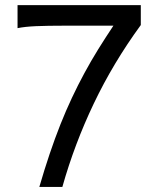

<svg xmlns="http://www.w3.org/2000/svg" viewBox="-20 -733 626 753"><path d="M134.3 0Q154.3 -68.8 174.8 -129.6Q195.3 -190.4 217 -245.1Q238.8 -299.8 262.2 -349.6Q285.6 -399.4 311.3 -446.8Q336.9 -494.1 365.2 -539.8Q393.6 -585.4 424.8 -632.3H234.4Q165.5 -632.3 121.1 -630.4Q76.7 -628.4 48.8 -622.6V-712.9H532.2V-634.8Q423.8 -486.3 347.9 -327.1Q272 -168 224.6 0Z"/></svg>

Font: Andika New Basic
Style: Regular
Weight: 400
Designer: Victor Gaultney, Annie Olsen, Julie Remington, Don Collingsworth, Eric Hays
Foundry: SIL International
Version: Version 5.500